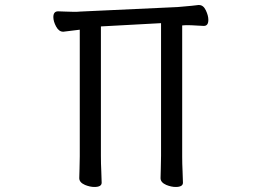

<svg xmlns="http://www.w3.org/2000/svg" viewBox="-20 -732 1040 763"><path d="M720 -632 704 -631V-110Q704 -80 705.5 -51.5Q707 -23 707 -6Q707 11 678 11Q661 11 641 3Q618 -7 618 -24Q618 -36 619 -61.5Q620 -87 620 -113V-640L381 -627V-112Q381 -81 382.5 -52Q384 -23 384 -6Q384 11 355 11Q338 11 318 3Q295 -7 295 -24Q295 -35 296 -60.5Q297 -86 297 -111V-614Q278 -612 260.5 -609.5Q243 -607 232 -606H231Q214 -606 203 -626.5Q192 -647 192 -664Q192 -687 211 -687Q219 -687 239 -686Q259 -685 274.5 -685Q290 -685 298 -686L686 -704Q757 -710 768 -712H769H771Q788 -712 798 -691Q808 -670 808 -653Q808 -629 790 -629Q780 -629 761 -630.5Q742 -632 720 -632Z"/></svg>

Font: Moon Stars Kai
Style: Bold
Weight: 700
Designer: GuiWonder
Version: Version 1.101